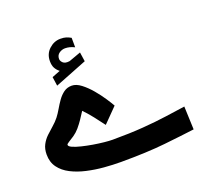

<svg xmlns="http://www.w3.org/2000/svg" viewBox="-131 -937 1175 1095"><g transform="rotate(-20 456.0 -389.5)"><path d="M273.4 -608.4Q256.8 -621.6 248.3 -637.7Q239.7 -653.8 239.7 -679.7Q239.7 -723.1 270 -751.2Q300.3 -779.3 338.9 -779.3Q359.9 -779.3 373.8 -774.9Q387.7 -770.5 401.9 -762.2L402.3 -704.6Q373.5 -719.2 345.7 -719.2Q326.2 -719.2 309.6 -707.5Q293 -695.8 293 -673.3Q293.5 -660.2 305.7 -648.9Q317.9 -637.7 343.8 -641.1Q343.8 -641.1 347.7 -642.1L418 -667.5L426.3 -611.3L231 -534.2L223.1 -588.9ZM423.3 -136.2Q527.3 -136.2 607.9 -142.3Q688.5 -148.4 752.7 -157.5Q816.9 -166.5 871.6 -174.3L877 -33.7Q801.8 -23.9 692.4 -12.2Q583 -0.5 424.3 -0.5Q376 -0.5 322.8 -4.9Q269.5 -9.3 219.2 -20.8Q168.9 -32.2 128.4 -53Q87.9 -73.7 64 -106.2Q40 -138.7 40 -185.1Q40 -219.2 53 -243.9Q65.9 -268.6 85.9 -287.8Q106 -307.1 127.2 -325.2Q148.4 -343.3 165 -364.3Q179.2 -382.8 193.1 -406.7Q207 -430.7 223.1 -453.4Q239.3 -476.1 259.8 -491Q280.3 -505.9 308.1 -505.9Q335.4 -505.9 364.7 -483.4Q394 -460.9 421.4 -428.5Q448.7 -396 469.5 -364.5Q490.2 -333 500 -315.4L415 -229Q392.6 -259.3 367.2 -291.7Q341.8 -324.2 315.9 -350.6Q299.3 -325.2 287.1 -306.6Q274.9 -288.1 254.9 -264.2Q237.8 -244.6 218.3 -231.4Q198.7 -218.3 184.8 -210Q170.9 -201.7 170.9 -196.3Q170.9 -187 190.4 -178.2Q210 -169.4 241 -161.9Q272 -154.3 306.6 -148.4Q341.3 -142.6 372.6 -139.4Q403.8 -136.2 423.3 -136.2Z"/></g></svg>

Font: Vazirmatn UI FD ExtraBold
Style: Regular
Weight: 800
Designer: Saber Rastikerdar
Foundry: Saber Rastikerdar
Version: Version 33.003